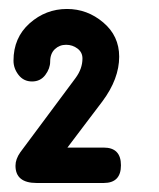

<svg xmlns="http://www.w3.org/2000/svg" viewBox="-20 -802 352 424"><path d="M9.8 -668Q9.8 -718.8 45.4 -750.5Q81.1 -782.2 127.9 -782.2Q172.9 -782.2 208 -752.4Q243.2 -722.7 243.2 -676.8Q243.2 -627.9 206.1 -578.1Q193.4 -561 170.4 -531Q147.5 -501 128.9 -476.1H209Q247.1 -476.1 247.1 -437Q247.1 -397.9 209 -397.9H61Q14.2 -397.9 14.2 -436Q14.2 -450.7 24.9 -465.8L147 -629.9Q162.1 -650.4 162.1 -672.9Q162.1 -686.5 151.1 -694.8Q140.1 -703.1 126 -703.1Q111.3 -703.1 101.1 -693.4Q90.8 -683.6 90.8 -666Q90.8 -650.9 80.1 -636.5Q69.3 -622.1 50.8 -622.1Q32.2 -622.1 21 -636.5Q9.8 -650.9 9.8 -668Z"/></svg>

Font: BPreplay
Style: Bold
Weight: 700
Designer: Magenta/George Triantafyllakos
Foundry: Magenta/George Triantafyllakos
Version: Version 1.00